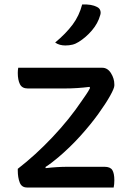

<svg xmlns="http://www.w3.org/2000/svg" viewBox="-20 -833 590 853"><path d="M61 -532H434Q458 -532 473 -508Q488 -484 488 -458V-453Q488 -441 469 -407Q450 -373 416.5 -326.5Q383 -280 337.5 -229.5Q292 -179 239 -134Q226 -123 211 -111.5Q196 -100 182 -91L183 -86Q233 -92 282 -92H444Q470 -92 479 -77.5Q488 -63 488 -32Q488 -14 485 0H100Q76 0 67.5 -22.5Q59 -45 59 -75V-83Q138 -144 213.5 -224Q289 -304 344 -386Q353 -399 363 -413.5Q373 -428 380 -442L378 -447Q322 -440 269 -440H103Q78 -440 68.5 -459Q59 -478 59 -509Q59 -515 59.5 -521Q60 -527 61 -532ZM345 -813Q387 -815 411 -802Q422 -797 425.5 -786.5Q429 -776 425 -765Q415 -729 388.5 -698Q362 -667 330 -647Q316 -638 301.5 -634.5Q287 -631 270 -631Q258 -631 246.5 -634Q235 -637 225 -644Q273 -684 302.5 -723.5Q332 -763 345 -813Z"/></svg>

Font: Recursive Sn Csl St
Style: Regular
Weight: 400
Version: Version 1.079;hotconv 1.0.112;makeotfexe 2.5.65598; ttfautoh